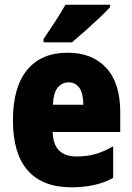

<svg xmlns="http://www.w3.org/2000/svg" viewBox="-20 -786 563 816"><path d="M267 -562Q372 -562 431.5 -497.5Q491 -433 491 -310V-225H204Q206 -121 306 -121Q349 -121 384.5 -131Q420 -141 461 -164V-30Q390 10 283 10Q161 10 98 -61.5Q35 -133 35 -274Q35 -416 95.5 -489Q156 -562 267 -562ZM272 -436Q244 -436 225.5 -414Q207 -392 205 -341H334Q334 -389 317.5 -412.5Q301 -436 272 -436ZM448 -756Q432 -738 403.5 -711Q375 -684 343.5 -656Q312 -628 286 -606H165V-620Q189 -656 214.5 -694.5Q240 -733 258 -766H448Z"/></svg>

Font: Noto Sans Gujarati Condensed Black
Style: Regular
Weight: 900
Width: 3
Designer: Jelle Bosma - Monotype Design Team, Universal Thirst
Foundry: Monotype Imaging Inc.
Version: Version 2.106; ttfautohint (v1.8.4.7-5d5b)